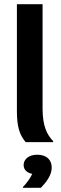

<svg xmlns="http://www.w3.org/2000/svg" viewBox="-20 -687 295 928"><path d="M236.7 0V-5C206.7 -36.7 185.8 -77.5 185.8 -162.5V-666.7H61.7V-149.2C61.7 -73.3 75 -34.2 104.2 0ZM177.5 220.8C204.2 193.3 230 159.2 230 123.3C230 87.5 207.5 60.8 160 60.8C118.3 60.8 94.2 83.3 94.2 110.8C94.2 137.5 116.7 150 135.8 153.3C127.5 172.5 107.5 200.8 90.8 216.7V220.8Z"/></svg>

Font: Familjen Grotesk SemiBold
Style: Regular
Weight: 600
Designer: Anders Wikstroem, Jonas Baeckman, Matilda Gysing, Kristian Moeller
Foundry: Familjen STHLM AB
Version: Version 2.000